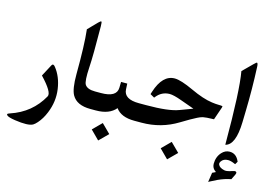

<svg xmlns="http://www.w3.org/2000/svg" viewBox="-131 -804 1803 1287"><g transform="rotate(15 770.0 -160.5)"><path d="M239.3 94.7Q220.2 142.1 190.4 175.8Q176.3 191.9 164.1 199.2Q132.8 217.3 38.1 203.1Q-9.3 195.8 -19 185.5Q-23.9 180.2 -22.5 176.8Q-21 173.3 -5.4 168Q137.7 120.6 209 -7.8Q225.6 -38.1 135.7 -132.8L179.2 -214.8Q188.5 -231.9 204.1 -211.9Q249 -155.8 261.2 -72.3Q273.4 11.7 239.3 94.7Z M515.1 0H507.3Q412.1 0 378.9 -59.1Q356.4 -99.1 356.9 -200.7Q358.4 -406.2 346.7 -506.8L346.2 -509.8L407.7 -572.8Q422.4 -587.9 427.2 -585.4Q431.2 -583.5 431.6 -553.2Q433.6 -346.2 428.2 -267.1Q422.4 -170.9 436 -148.9Q453.1 -121.6 507.3 -121.6H515.1Q536.6 -121.6 536.6 -79.6V-41.5Q536.6 0 515.1 0Z M819.8 0H812Q719.7 0 682.1 -52.7Q638.2 0 545.4 0H511.2Q481.9 0 481.9 -41V-80.1Q481.9 -121.6 511.2 -121.6H547.9Q656.2 -121.6 658.2 -187L659.2 -228.5H702.1L704.1 -188.5Q707.5 -121.6 811.5 -121.6H819.8Q841.8 -121.6 841.8 -79.6V-41.5Q841.8 0 819.8 0ZM612.3 69.3 673.3 129.9 612.3 190.4 551.8 129.9Z M1091.3 71.8 1152.3 132.3 1091.3 192.9 1030.8 132.3ZM815.4 -121.6H861.8Q1017.1 -121.6 1085 -147.5L1173.8 -180.7Q1135.7 -193.4 1079.6 -214.4Q1023.4 -234.9 995.6 -234.9Q940.4 -234.4 904.3 -189L900.4 -184.1L871.1 -200.7L876.5 -217.8Q917 -344.7 1002.4 -344.2Q1044.9 -343.8 1133.3 -302.7Q1221.2 -261.7 1283.2 -253.4Q1311.5 -249.5 1329.1 -249.5Q1352.1 -249.5 1356.9 -247.1Q1359.4 -246.1 1356 -235.8L1325.7 -147.9Q1268.1 -146.5 1249.5 -142.1Q1231.4 -137.2 1213.4 -127.9Q1177.2 -109.9 1110.8 -69.3Q997.6 0 861.8 0H815.4Q786.1 0 786.1 -41V-80.1Q786.1 -121.6 815.4 -121.6Z M1560.1 172.9 1542 210 1539.6 210.4Q1519 214.4 1497.3 221.4Q1475.6 228.5 1452.6 239Q1429.7 249.5 1405.8 262.7L1396.5 268.1L1406.2 202.1L1408.7 200.7L1413.1 198.7L1418 196.3Q1418.9 195.8 1420.2 195.3Q1421.4 194.8 1422.4 194.3Q1424.8 192.9 1426.8 191.9L1429.7 190.4L1427.2 188.5Q1401.4 171.4 1400.9 141.1Q1400.9 116.7 1408.2 96.4Q1415.5 76.2 1430.2 60.1Q1453.1 34.7 1484.4 34.7Q1530.3 34.7 1551.3 84L1552.2 86.4L1540.5 106L1536.1 104.5Q1522 98.1 1510.3 95Q1498.5 91.8 1488.8 91.8Q1456.1 91.8 1441.4 114.7Q1440.4 116.2 1439.7 117.7Q1439 119.1 1438.2 120.4Q1437.5 121.6 1437.5 123Q1436 127.4 1436 130.9L1438 137.2Q1441.9 146.5 1452.1 153.3Q1462.4 160.2 1479.5 164.1Q1482.4 164.6 1485.8 165Q1489.3 165.5 1493.4 165.3Q1497.6 165 1502 164.1Q1509.3 163.1 1516.8 161.1Q1524.4 159.2 1533.2 155.8Q1550.3 149.4 1557.6 152.8Q1560.1 153.8 1561.3 155.5Q1562.5 157.2 1563 159.2Q1563 161.1 1563 164.1Q1562.5 166.5 1561.5 168.5Q1561.5 169.4 1561 170.7Q1560.5 171.9 1560.1 172.9ZM1514.2 -559.1Q1521 -410.2 1517.1 -257.8L1515.1 -178.7Q1511.2 -18.1 1442.9 -2.4V-8.8Q1442.9 -377 1419.4 -507.3L1484.9 -572.3Q1503.9 -591.3 1506.8 -588.9Q1513.7 -585 1514.2 -559.1Z"/></g></svg>

Font: Parastoo Print
Style: Print-Bold
Weight: 700
Foundry: Saber Rastikerdar (saber.rastikerdar@gmail.com)
Version: Version 1.0.0-alpha3